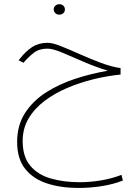

<svg xmlns="http://www.w3.org/2000/svg" viewBox="-20 -573 679 930"><path d="M240.2 -527.3Q240.2 -537.6 247.8 -545.2Q255.4 -552.7 267.6 -552.7Q279.3 -552.7 286.9 -545.4Q294.4 -538.1 294.4 -527.3Q294.4 -516.6 286.9 -509.3Q279.3 -502 267.6 -502Q255.4 -502 247.8 -509.5Q240.2 -517.1 240.2 -527.3ZM564 -243.2V-211.9Q500.5 -205.6 434.1 -189.5Q367.7 -173.3 306.2 -147.2Q244.6 -121.1 195.8 -84.2Q147 -47.4 118.4 1Q89.8 49.3 89.8 109.9Q89.8 186 126.5 229.7Q163.1 273.4 225.8 291.5Q288.6 309.6 366.7 309.6Q416 309.6 469 300.8Q522 292 568.4 273.9L575.2 301.3Q530.8 319.3 473.9 328.4Q417 337.4 359.4 337.4Q276.4 337.4 209 315.9Q141.6 294.4 102.3 245.4Q63 196.3 63 114.7Q63 34.2 100.8 -24.9Q138.7 -84 202.1 -124.8Q265.6 -165.5 343.8 -191.2Q421.9 -216.8 502.4 -230.5Q441.4 -249 384 -274.2Q326.7 -299.3 281 -318.4Q235.4 -337.4 210 -337.4Q169.9 -337.4 144.3 -317.6Q118.7 -297.9 98.6 -274.4L94.2 -269L70.3 -280.8L74.7 -286.6Q103.5 -324.2 135.7 -345Q168 -365.7 210.4 -365.7Q234.4 -365.7 275.4 -349.4Q316.4 -333 366.7 -310.5Q417 -288.1 468.3 -268.8Q519.5 -249.5 564 -243.2Z"/></svg>

Font: Vazirmatn RD FD Thin
Style: Regular
Weight: 100
Designer: Saber Rastikerdar
Foundry: Saber Rastikerdar
Version: Version 33.003